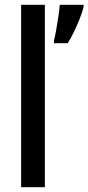

<svg xmlns="http://www.w3.org/2000/svg" viewBox="-20 -780 368 800"><path d="M167 0H68V-760H167ZM328 -750Q323 -729 312 -701.5Q301 -674 288 -647Q275 -620 262 -600H205V-612Q209 -626 214 -654.5Q219 -683 223.5 -712.5Q228 -742 229 -760H328Z"/></svg>

Font: Noto Sans Khmer Condensed Medium
Style: Regular
Weight: 500
Width: 3
Designer: Danh Hong and the Monotype Design Team
Foundry: Monotype Imaging Inc.
Version: Version 2.004; ttfautohint (v1.8.4.7-5d5b)